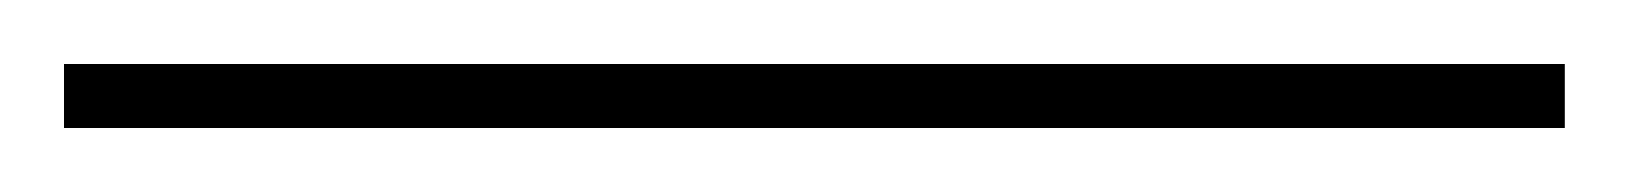

<svg xmlns="http://www.w3.org/2000/svg" viewBox="-25 -820 509 60"><path d="M-5 -780H464V-800H-5Z"/></svg>

Font: Noto Serif Display
Style: Bold
Weight: 700
Designer: Monotype Design Team
Foundry: Monotype Imaging Inc.
Version: Version 2.009